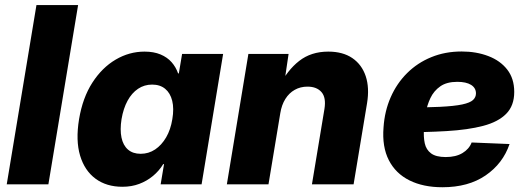

<svg xmlns="http://www.w3.org/2000/svg" viewBox="-20 -748 2132 779"><path d="M296.9 -727.5 176.3 0H7.3L127.9 -727.5Z M476.6 9.8Q412.1 9.8 367.7 -22.9Q323.2 -55.7 304.9 -116.9Q286.6 -178.2 300.8 -264.6Q315.4 -351.6 354.7 -412.6Q394 -473.6 449.2 -506.1Q504.4 -538.6 566.4 -538.6Q604 -538.6 631.3 -527.1Q658.7 -515.6 676.3 -495.6Q693.8 -475.6 702.6 -450.2H705.6L718.8 -529.3H885.3L797.9 0H631.8L645.5 -82H642.1Q625.5 -54.7 600.8 -34.2Q576.2 -13.7 545.2 -2Q514.2 9.8 476.6 9.8ZM550.8 -124Q583 -124 609.4 -141.6Q635.7 -159.2 654.1 -190.7Q672.4 -222.2 679.2 -264.6Q686.5 -307.6 678.7 -339.1Q670.9 -370.6 650.1 -387.7Q629.4 -404.8 597.2 -404.8Q565.4 -404.8 540 -387.7Q514.6 -370.6 497.6 -339.4Q480.5 -308.1 473.1 -264.6Q466.3 -221.7 472.9 -189.9Q479.5 -158.2 499.3 -141.1Q519 -124 550.8 -124Z M1117.2 -288.6 1069.3 0H900.4L987.8 -529.3H1150.9L1130.4 -391.1L1112.3 -396.5Q1145.5 -462.9 1193.8 -500.7Q1242.2 -538.6 1312 -538.6Q1371.1 -538.6 1409.7 -512.2Q1448.2 -485.8 1463.9 -438.7Q1479.5 -391.6 1469.2 -329.1L1414.6 0H1245.6L1296.4 -306.2Q1303.7 -352.1 1284.4 -374.3Q1265.1 -396.5 1227.5 -396.5Q1198.7 -396.5 1175.8 -383.5Q1152.8 -370.6 1137.7 -346.4Q1122.6 -322.3 1117.2 -288.6Z M1774.9 11.7Q1697.3 11.7 1641.4 -16.1Q1585.4 -43.9 1557.6 -98.1Q1529.8 -152.3 1536.1 -231Q1540.5 -297.4 1565.2 -353.5Q1589.8 -409.7 1631.8 -451.4Q1673.8 -493.2 1730 -516.1Q1786.1 -539.1 1853 -539.1Q1912.6 -539.1 1961.2 -520.5Q2009.8 -502 2038.1 -465.6Q2066.4 -429.2 2066.4 -375Q2066.4 -319.3 2033.9 -286.4Q2001.5 -253.4 1940.2 -237.3Q1878.9 -221.2 1791.3 -216.1Q1703.6 -210.9 1592.8 -210.9L1609.4 -311.5Q1704.6 -311.5 1763.9 -314.5Q1823.2 -317.4 1855.2 -324.2Q1887.2 -331.1 1899.2 -342.3Q1911.1 -353.5 1911.1 -369.1Q1911.1 -391.1 1891.4 -403.6Q1871.6 -416 1835.4 -416Q1792.5 -416 1766.4 -397.7Q1740.2 -379.4 1726.3 -350.1Q1712.4 -320.8 1707 -287.8Q1701.7 -254.9 1700.2 -226.1Q1697.8 -192.4 1703.4 -166.5Q1709 -140.6 1729 -125.7Q1749 -110.8 1788.6 -110.8Q1829.6 -110.8 1856.4 -127Q1883.3 -143.1 1893.6 -169.9L2047.4 -163.6Q2020.5 -84.5 1950.4 -36.4Q1880.4 11.7 1774.9 11.7Z"/></svg>

Font: Inter 24pt ExtraBold
Style: Italic
Weight: 800
Italic angle: -9.3988°
Designer: Rasmus Andersson
Foundry: rsms
Version: Version 4.001;git-66647c0bb